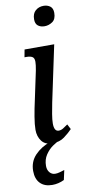

<svg xmlns="http://www.w3.org/2000/svg" viewBox="-108 -799 493 1078"><g transform="rotate(-10 138.5 -259.5)"><path d="M211 -645Q188 -645 173.5 -656.5Q159 -668 159 -693Q159 -726 178 -742.5Q197 -759 224 -759Q246 -759 261.5 -747.5Q277 -736 277 -710Q277 -674 256 -659.5Q235 -645 211 -645ZM140 10Q99 10 79 -16.5Q59 -43 59 -81Q59 -110 66.5 -155Q74 -200 84 -244L119 -409Q125 -441 125 -458Q125 -479 113.5 -486Q102 -493 81 -493H69L77 -536H246L178 -215Q172 -186 166.5 -153Q161 -120 161 -99Q161 -54 187 -54Q200 -54 212.5 -61.5Q225 -69 240 -80L255 -51Q236 -31 208.5 -10.5Q181 10 140 10ZM99 240Q55 240 30.5 215Q6 190 6 144Q6 91 41 54.5Q76 18 129 0H183Q164 7 140.5 23.5Q117 40 99.5 66.5Q82 93 82 129Q82 152 94.5 166.5Q107 181 126 181Q138 181 150.5 177.5Q163 174 179 169L167 224Q134 240 99 240Z"/></g></svg>

Font: Noto Serif ExtraCondensed Medium
Style: Italic
Weight: 500
Width: 2
Italic angle: -12°
Designer: Monotype Design Team
Foundry: Monotype Imaging Inc.
Version: Version 2.013; ttfautohint (v1.8.4.7-5d5b)